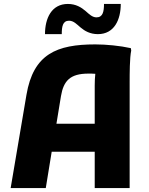

<svg xmlns="http://www.w3.org/2000/svg" viewBox="-20 -953 754 973"><path d="M330 -848C353 -848 369 -830 388 -814C409 -796 437 -780 476 -780C559 -780 592 -853 592 -933H507C507 -894 501 -865 469 -865C448 -865 432 -881 415 -896C392 -916 364 -933 324 -933C241 -933 208 -860 208 -780H293C293 -819 298 -848 330 -848ZM643 -709C589 -721 519 -728 463 -728C268 -728 149 -680 114 -472L34 0H212L242 -184H460V0H637V-537C637 -577 637 -660 645 -697ZM266 -326 289 -466C302 -543 335 -580 428 -580C439 -580 451 -580 463 -579C461 -561 460 -541 460 -519V-326Z"/></svg>

Font: Kufam Arabic Latin Roman Bold
Style: Regular
Weight: 700
Designer: Wael Morcos & Artur Schmal
Version: Version 1.200;PS 001.200;hotconv 1.0.88;makeotf.lib2.5.64775